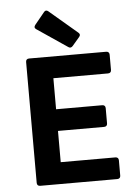

<svg xmlns="http://www.w3.org/2000/svg" viewBox="-58 -895 669 939"><g transform="rotate(-5 277.0 -425.5)"><path d="M148.4 -764.6 296.9 -664.1C304.7 -658.2 312.5 -660.2 318.4 -667L353.5 -708C360.4 -715.8 360.4 -722.7 352.5 -729.5L214.8 -846.7C207 -853.5 199.2 -852.5 193.4 -844.7L145.5 -786.1C138.7 -777.3 139.6 -770.5 148.4 -764.6ZM85 -609.4V-15.6C85 -5.9 90.8 0 100.6 0H479.5C489.3 0 495.1 -5.9 495.1 -15.6V-90.8C495.1 -100.6 489.3 -106.4 479.5 -106.4H210.9V-259.8H437.5C447.3 -259.8 453.1 -265.6 453.1 -275.4V-350.6C453.1 -360.4 447.3 -366.2 437.5 -366.2H210.9V-518.6H479.5C489.3 -518.6 495.1 -524.4 495.1 -534.2V-609.4C495.1 -619.1 489.3 -625 479.5 -625H100.6C90.8 -625 85 -619.1 85 -609.4Z"/></g></svg>

Font: Ed Sans Neue SemiBold
Style: Regular
Weight: 600
Designer: Stephen Hutchings
Version: Version 1.004;PS 001.004;hotconv 1.0.88;makeotf.lib2.5.64775